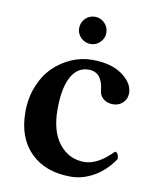

<svg xmlns="http://www.w3.org/2000/svg" viewBox="-73 -662 593 730"><g transform="rotate(10 223.5 -297.5)"><path d="M414.1 -87.9Q383.3 -41 339.4 -15.6Q295.4 9.8 249 9.8Q150.9 9.8 94 -46.9Q37.1 -103.5 37.1 -203.1Q37.1 -256.3 55.2 -301.8Q73.2 -347.2 103.5 -377.4Q133.8 -407.7 172.9 -424.8Q211.9 -441.9 253.9 -441.9Q327.1 -441.9 370.1 -410.9Q413.1 -379.9 413.1 -340.8Q413.1 -318.4 397.5 -303.7Q381.8 -289.1 359.9 -289.1Q338.4 -289.1 323.2 -300.8Q308.1 -312.5 306.2 -332Q299.8 -402.8 246.1 -402.8Q203.1 -402.8 179.4 -359.4Q155.8 -315.9 155.8 -233.9Q155.8 -147.9 193.6 -101.1Q231.4 -54.2 290 -54.2Q341.8 -54.2 398.9 -112.8Q412.1 -112.8 414.1 -87.9ZM183.1 -551.8Q183.1 -574.2 198.5 -589.6Q213.9 -605 235.8 -605Q257.3 -605 272.7 -589.6Q288.1 -574.2 288.1 -551.8Q288.1 -530.8 272.7 -515.4Q257.3 -500 235.8 -500Q214.4 -500 198.7 -515.4Q183.1 -530.8 183.1 -551.8Z"/></g></svg>

Font: Common Serif SemiBold
Style: Regular
Weight: 600
Designer: Philipp H. Poll, Khaled Hosny
Foundry: Stefan Peev, Context Ltd.
Version: Version 1.026